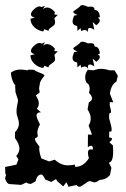

<svg xmlns="http://www.w3.org/2000/svg" viewBox="-22 -711 487 744"><path d="M16.6 2.4Q4.4 2.4 -2.4 -19.5L1.5 -33.7L-1.5 -39.1L-2 -64L41.5 -72.8L49.3 -92.8L41 -106.9Q53.2 -120.1 53.2 -135.7Q53.2 -152.8 36.1 -175.8V-198.7Q51.3 -214.4 51.3 -231.9Q51.3 -242.7 46.6 -255.1Q42 -267.6 42 -277.3Q42 -294.9 44.9 -305.4Q47.9 -315.9 47.9 -323.7L38.1 -353.5Q36.6 -370.6 36.6 -377.9L37.6 -382.8H34.7Q22 -402.3 20 -429.2Q34.7 -441.4 56.2 -441.4Q71.8 -441.4 84 -438.5L89.8 -441.4L110.4 -440.4Q114.3 -435.5 132.3 -429Q150.4 -422.4 150.4 -418Q132.8 -396.5 132.3 -386.7L129.4 -368.7L131.8 -352.5L116.7 -341.3Q128.4 -323.7 128.4 -311Q128.4 -297.9 120.6 -289.6L136.7 -275.9Q119.6 -275.9 119.6 -262.7Q119.6 -254.4 132.8 -229Q122.6 -209 122.6 -196.8L124.5 -185.1Q124.5 -180.2 118.9 -177.7Q113.3 -175.3 113.3 -172.9Q113.3 -164.1 130.9 -143.1L129.9 -135.3Q129.9 -121.1 138.2 -97.2L168.5 -85.4L190.4 -92.3Q213.9 -70.3 241.2 -70.3Q257.8 -70.3 268.1 -73.7L269.5 -64.5Q302.2 -64.5 322.8 -98.6Q318.8 -107.4 318.8 -119.6Q318.8 -132.3 330.1 -132.3L337.4 -131.3L337.9 -136.2Q337.9 -146 331.1 -146Q325.7 -146 318.4 -141.1L318.8 -189.5H334.5L321.3 -224.6Q329.6 -236.8 329.6 -253.4Q329.6 -266.6 317.4 -287.1L322.3 -314.5Q334.5 -320.8 334.5 -330.1Q334.5 -338.9 322.8 -351.6L325.7 -364.7Q325.7 -384.8 313.5 -390.1Q308.1 -399.4 308.1 -412.1Q308.1 -426.8 318.4 -440.9L338.9 -438.5Q358.9 -444.3 366.7 -444.3Q385.7 -444.3 401.9 -438.5H421.9L434.6 -417.5L429.2 -394.5Q409.2 -384.8 403.8 -348.1L417 -314.5L403.3 -315.4V-301.8Q408.2 -285.2 408.2 -278.8Q408.2 -271.5 400.9 -271V-252.4Q410.6 -219.2 410.6 -210.4Q410.6 -200.7 407.7 -200.7L401.4 -201.7L400.9 -178.2Q412.1 -177.7 412.1 -172.4Q412.1 -168 401.9 -159.7L415.5 -147.5L416.5 -123Q416.5 -83.5 399.9 -80.6L409.7 -60.5L404.3 -32.7Q388.2 -14.6 363.8 -13.7Q352.5 -4.4 342.8 -4.4L326.2 -9.3Q320.3 -9.3 305.9 1.7Q291.5 12.7 285.6 12.7Q279.3 12.7 274.9 5.9L243.7 12.7L235.4 -4.9L223.1 11.2L199.2 -9.3L195.3 -17.1L176.3 -5.9L153.3 -15.6Q144 -34.7 138.7 -34.7Q121.6 -34.7 116.2 -8.8L98.1 1.5Q86.4 1.5 80.1 -3.9L60.1 5.4ZM145.4 -589.1Q125.6 -591.8 110.9 -605.8Q96.1 -619.9 96.1 -638.3L113.3 -642.7Q97.9 -646.3 97.9 -655Q97.9 -664.7 110.2 -675.5Q122.5 -686.2 130.4 -686.2Q135.3 -686.2 139.2 -683.6L152.4 -688.9L144.5 -675.3Q152.4 -681.9 160.7 -681.9Q174.8 -681.9 190.6 -664.7L188.9 -654.6L202.1 -653.7L188.9 -640.5L191.5 -625.2Q191.5 -617.7 187.8 -614Q184 -610.2 179.4 -607.1Q174.8 -604.1 170.6 -600.8Q166.5 -597.5 165.6 -591.3L150.2 -597.9ZM319.4 -585.6Q314.6 -594.8 306.2 -594.8Q299.6 -594.8 292.6 -590.4L289.9 -601.9L278.1 -591.3L277.2 -610.2Q259.2 -612.9 259.2 -628.2Q259.2 -635.7 265.3 -650.6L278.1 -652.8Q261.8 -659.9 261.8 -665.2Q261.8 -666.5 265.3 -669.1Q285.6 -682.7 288.2 -686.9Q290.8 -691.1 297.4 -691.1Q304.9 -691.1 319 -684.5L328.6 -685.4Q344 -685.4 344 -675.7L344.9 -672.2Q362.9 -672.2 365.1 -644.9L357.2 -642.7Q364.7 -637.5 364.7 -631.3Q364.7 -623 351 -613.3L337 -625.6L343.6 -595.7Q332.6 -602.7 326 -602.7Q318.5 -602.7 318.5 -592.6ZM145.4 -447.5Q125.6 -450.2 110.9 -464.2Q96.1 -478.3 96.1 -496.7L113.3 -501.1Q97.9 -504.7 97.9 -513.4Q97.9 -523.1 110.2 -533.9Q122.5 -544.6 130.4 -544.6Q135.3 -544.6 139.2 -542L152.4 -547.3L144.5 -533.7Q152.4 -540.2 160.7 -540.2Q174.8 -540.2 190.6 -523.1L188.9 -513L202.1 -512.1L188.9 -498.9L191.5 -483.6Q191.5 -476.1 187.8 -472.4Q184 -468.6 179.4 -465.5Q174.8 -462.5 170.6 -459.2Q166.5 -455.9 165.6 -449.7L150.2 -456.3ZM319.4 -444Q314.6 -453.2 306.2 -453.2Q299.6 -453.2 292.6 -448.8L289.9 -460.3L278.1 -449.7L277.2 -468.6Q259.2 -471.3 259.2 -486.6Q259.2 -494.1 265.3 -509L278.1 -511.2Q261.8 -518.3 261.8 -523.5Q261.8 -524.9 265.3 -527.5Q285.6 -541.1 288.2 -545.3Q290.8 -549.5 297.4 -549.5Q304.9 -549.5 319 -542.9L328.6 -543.8Q344 -543.8 344 -534.1L344.9 -530.6Q362.9 -530.6 365.1 -503.3L357.2 -501.1Q364.7 -495.9 364.7 -489.7Q364.7 -481.4 351 -471.7L337 -484L343.6 -454.1Q332.6 -461.1 326 -461.1Q318.5 -461.1 318.5 -451Z"/></svg>

Font: Truetypewriter PolyglOTT
Style: Regular
Weight: 400
Designer: Sergey Beatoff a.k.a. Sam_T
Version: Version 3.76